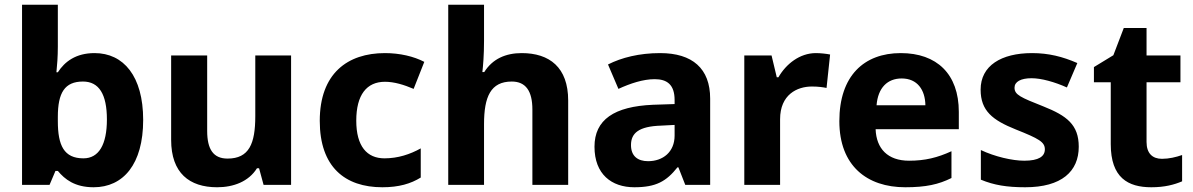

<svg xmlns="http://www.w3.org/2000/svg" viewBox="-20 -780 5034 810"><path d="M224 -583V-760H73V0H189L214 -59H224C253 -24 295 10 375 10C500 10 584 -87 584 -274C584 -459 501 -556 379 -556C300 -556 253 -520 224 -475H218C221 -503 224 -542 224 -583ZM330 -436C398 -436 431 -382 431 -276C431 -170 397 -112 332 -112C250 -112 224 -166 224 -269V-287C224 -389 253 -436 330 -436Z M1208 -546H1057V-290C1057 -174 1031 -111 940 -111C880 -111 854 -150 854 -228V-546H702V-190C702 -50 779 10 896 10C965 10 1029 -14 1064 -70H1073L1092 0H1208Z M1593 10C1663 10 1713 -5 1755 -31V-154C1710 -129 1659 -112 1602 -112C1528 -112 1483 -163 1483 -271C1483 -380 1527 -435 1604 -435C1644 -435 1685 -422 1725 -405L1770 -519C1726 -542 1667 -556 1604 -556C1446 -556 1329 -470 1329 -270C1329 -76 1435 10 1593 10Z M2022 -607V-760H1871V0H2022V-256C2022 -372 2050 -436 2139 -436C2198 -436 2226 -396 2226 -318V0H2377V-356C2377 -496 2298 -556 2181 -556C2114 -556 2058 -532 2023 -476H2015C2018 -502 2022 -547 2022 -607Z M2765 -556C2677 -556 2602 -537 2545 -508L2589 -405C2639 -428 2693 -446 2742 -446C2794 -446 2826 -423 2826 -358V-341L2735 -338C2571 -331 2488 -275 2488 -161C2488 -45 2560 10 2656 10C2748 10 2791 -15 2838 -74H2842L2871 0H2976V-364C2976 -491 2901 -556 2765 -556ZM2769 -250 2826 -253V-208C2826 -139 2777 -100 2714 -100C2671 -100 2642 -121 2642 -168C2642 -218 2674 -247 2769 -250Z M3422 -556C3354 -556 3296 -510 3264 -454H3257L3235 -546H3120V0H3271V-277C3271 -381 3343 -415 3405 -415C3433 -415 3452 -412 3467 -409L3482 -550C3468 -553 3442 -556 3422 -556Z M3780 -556C3625 -556 3521 -460 3521 -269C3521 -80 3638 10 3799 10C3886 10 3940 -2 3994 -29V-142C3935 -115 3883 -102 3815 -102C3725 -102 3677 -153 3674 -235H4025V-308C4025 -468 3932 -556 3780 -556ZM3784 -449C3850 -449 3883 -401 3884 -336H3678C3684 -410 3724 -449 3784 -449Z M4531 -161C4531 -254 4480 -292 4382 -331C4286 -369 4260 -380 4260 -410C4260 -435 4286 -450 4332 -450C4373 -450 4430 -434 4481 -411L4525 -514C4463 -541 4404 -556 4334 -556C4204 -556 4117 -503 4117 -402C4117 -312 4168 -273 4265 -234C4363 -195 4388 -181 4388 -150C4388 -120 4362 -102 4301 -102C4251 -102 4177 -119 4118 -147V-22C4173 1 4228 10 4305 10C4459 10 4531 -57 4531 -161Z M4882 -110C4842 -110 4817 -133 4817 -181V-433H4960V-546H4817V-662H4721L4677 -547L4595 -497V-433H4666V-172C4666 -30 4739 10 4837 10C4894 10 4934 -1 4967 -15V-126C4941 -117 4912 -110 4882 -110Z"/></svg>

Font: Noto Sans Canadian Aboriginal
Style: Bold
Weight: 700
Designer: Monotype Design Team, Typotheque's Kevin King
Foundry: Monotype Imaging Inc.
Version: Version 2.004